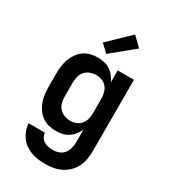

<svg xmlns="http://www.w3.org/2000/svg" viewBox="-236 -883 1072 1216"><g transform="rotate(30 300.0 -274.5)"><path d="M296 223Q271 223 245 219.5Q219 216 195 207.5Q171 199 149.5 183.5Q128 168 113 147.5Q98 127 89 102.5Q80 78 79 52H198Q199 69 208 84Q217 99 231.5 107.5Q246 116 262.5 119Q279 122 296 122Q319 122 340 114Q361 106 375 88.5Q389 71 394.5 49Q400 27 400 5V-86Q390 -65 375.5 -46.5Q361 -28 341 -15Q321 -2 298 3Q275 8 251 8Q224 8 198 1.5Q172 -5 150.5 -20.5Q129 -36 113.5 -58Q98 -80 89 -105Q80 -130 76.5 -156.5Q73 -183 73 -210V-310Q73 -337 76.5 -363.5Q80 -390 89 -415Q98 -440 113.5 -462Q129 -484 150.5 -499.5Q172 -515 198 -521.5Q224 -528 251 -528Q275 -528 298 -523Q321 -518 341 -505Q361 -492 375.5 -473.5Q390 -455 400 -434V-520H519V5Q519 35 513.5 64Q508 93 494.5 119.5Q481 146 459.5 166.5Q438 187 411.5 200Q385 213 355.5 218Q326 223 296 223ZM299 -93Q321 -93 342 -101.5Q363 -110 376.5 -127Q390 -144 395 -166Q400 -188 400 -210V-310Q400 -332 395 -354Q390 -376 376.5 -393Q363 -410 342 -418.5Q321 -427 299 -427Q277 -427 255 -419Q233 -411 218 -394Q203 -377 197.5 -355Q192 -333 192 -310V-210Q192 -187 197.5 -165Q203 -143 218 -126Q233 -109 255 -101Q277 -93 299 -93ZM285 -574 230 -626 382 -772 448 -708Z"/></g></svg>

Font: Iosevka SS04 Extended
Style: Bold
Weight: 700
Width: 7
Monospace: yes
Designer: Belleve Invis
Foundry: Belleve Invis
Version: Version 19.0.0; ttfautohint (v1.8.4)